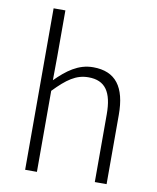

<svg xmlns="http://www.w3.org/2000/svg" viewBox="-88 -863 763 931"><g transform="rotate(10 294.0 -397.5)"><path d="M100 0H158V-399C220 -463 264 -495 325 -495C408 -495 443 -443 443 -333V0H501V-341C501 -478 450 -547 339 -547C266 -547 211 -505 157 -451L158 -568V-795H100Z"/></g></svg>

Font: Noto Sans KR Light
Style: Regular
Weight: 300
Designer: Ryoko NISHIZUKA 西塚涼子 (kana, bopomofo & ideographs); Paul D. Hunt (Latin, Greek & Cyrillic); Sandoll Communications 산돌커뮤니
Foundry: Adobe
Version: Version 2.004;hotconv 1.0.118;makeotfexe 2.5.65603